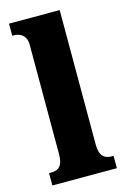

<svg xmlns="http://www.w3.org/2000/svg" viewBox="-117 -815 572 871"><g transform="rotate(-15 169.0 -380.0)"><path d="M17 0H320V-58H311C279 -58 255 -73 255 -128V-760H17V-703H28C41 -703 83 -696 83 -644V-128C83 -73 60 -58 28 -58H17Z"/></g></svg>

Font: Noto Serif Devanagari Condensed Black
Style: Regular
Weight: 900
Width: 3
Designer: Universal Thirst, Indian Type Foundry and the Monotype Design Team
Foundry: Monotype Imaging Inc.
Version: Version 2.004